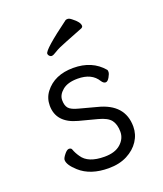

<svg xmlns="http://www.w3.org/2000/svg" viewBox="-136 -802 771 909"><g transform="rotate(-20 250.0 -347.5)"><path d="M255 18Q163 18 110 -30Q71 -65 71 -90Q71 -99 84.5 -116Q98 -133 108 -133Q119 -133 122 -125Q129 -105 143 -85Q172 -40 255 -40Q308 -40 336.5 -65.5Q365 -91 365 -126Q365 -162 349 -184Q333 -206 286.5 -218Q240 -230 195 -242Q93 -269 93 -356Q93 -394 115 -423Q163 -486 258 -486Q353 -486 407 -422Q409 -420 409 -411Q409 -402 399.5 -385.5Q390 -369 380 -369Q369 -369 360 -383Q331 -431 260 -431Q210 -431 183.5 -409Q157 -387 157 -360Q157 -333 169 -319Q181 -305 217 -296L303 -273Q431 -241 431 -128Q431 -89 409.5 -56Q388 -23 348.5 -2.5Q309 18 255 18ZM183 -574Q176 -574 171 -579.5Q166 -585 166 -591Q166 -611 302 -711Q305 -713 313 -713Q321 -713 333 -703Q366 -678 366 -659Q366 -653 359 -649Q315 -631 271.5 -614.5Q228 -598 209.5 -586Q191 -574 183 -574Z"/></g></svg>

Font: Moon Stars Kai T HW
Style: Regular
Weight: 400
Designer: GuiWonder
Version: Version 1.101